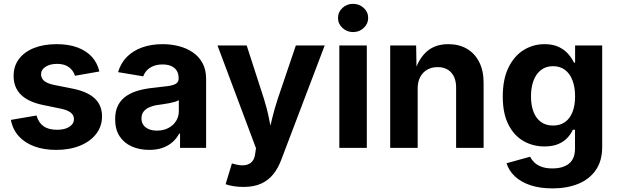

<svg xmlns="http://www.w3.org/2000/svg" viewBox="-20 -788 3291 1023"><path d="M279.3 10.7Q213.4 10.7 162.6 -8.2Q111.8 -27.1 79.6 -62.8Q47.5 -98.6 38 -149.2L174.5 -172.6Q185.1 -134.6 211.9 -115.6Q238.7 -96.5 283.6 -96.5Q325.4 -96.5 349.8 -112.5Q374.1 -128.5 374.1 -153Q374.1 -174.4 356.8 -188.1Q339.5 -201.7 303.5 -209.2L209.5 -228.5Q130.5 -244.8 91.5 -283.5Q52.5 -322.2 52.5 -383.5Q52.5 -435.9 81.1 -473.8Q109.7 -511.7 161.1 -532.2Q212.6 -552.7 281.5 -552.7Q346.4 -552.7 393.7 -534.8Q441.1 -516.9 470.2 -484.4Q499.3 -451.8 509.4 -407.1L379.5 -384.3Q370.9 -412.2 347.3 -430Q323.7 -447.7 283.8 -447.7Q247.7 -447.7 223.2 -432.5Q198.8 -417.3 198.8 -392.3Q198.8 -371.8 214.6 -357.6Q230.4 -343.4 269 -335.3L367.1 -315.8Q446.3 -299.8 485 -263.3Q523.6 -226.8 523.6 -168.3Q523.6 -114.7 492.3 -74.4Q461 -34.2 406 -11.7Q350.9 10.7 279.3 10.7Z M775 10.6Q723 10.6 681.8 -7.8Q640.6 -26.1 617 -62.4Q593.5 -98.7 593.5 -152.6Q593.5 -198.5 610.2 -229.1Q626.9 -259.7 655.9 -278.4Q684.9 -297.1 721.9 -306.8Q758.8 -316.6 799.3 -320.4Q846.5 -325.2 875.6 -329.4Q904.6 -333.6 918.2 -342.5Q931.8 -351.5 931.8 -369.2V-371.6Q931.8 -394.9 921.8 -411.1Q911.9 -427.3 892.8 -435.9Q873.8 -444.5 846 -444.5Q818 -444.5 797 -436Q776 -427.4 762.7 -413.2Q749.3 -399 743.4 -381.3L609.1 -403.6Q623 -451.3 655.7 -484.5Q688.4 -517.7 737.1 -535.2Q785.7 -552.7 846.4 -552.7Q890.4 -552.7 931.9 -542.3Q973.4 -531.9 1006.4 -509.7Q1039.4 -487.6 1058.8 -452.4Q1078.2 -417.2 1078.2 -367.5V0H939.3V-75.8H934.5Q921.2 -50.4 899.3 -31Q877.3 -11.5 846.5 -0.4Q815.6 10.6 775 10.6ZM816.3 -92.1Q850.8 -92.1 877 -105.9Q903.2 -119.6 918 -143Q932.8 -166.4 932.8 -195.2V-254.2Q926.1 -249.7 913.1 -245.8Q900 -241.8 883.9 -238.7Q867.9 -235.6 852.2 -233.3Q836.5 -231 824.4 -229.3Q797.4 -225.7 776.9 -216.9Q756.4 -208.2 745.1 -193.6Q733.8 -179 733.8 -156.9Q733.8 -135.7 744.5 -121.3Q755.2 -106.9 773.7 -99.5Q792.2 -92.1 816.3 -92.1Z M1182.1 193.3 1215.7 82.8 1233.7 87.6Q1263.4 95.3 1286.2 91.8Q1308.9 88.4 1322.8 73.3Q1336.7 58.1 1339.6 30.9L1343.9 1.6L1138.8 -545.9H1294.3L1386 -262.5Q1403 -208.8 1413.5 -155.2Q1423.9 -101.6 1437.3 -43.1H1403.2Q1416.6 -101.6 1429.7 -155.6Q1442.7 -209.6 1460.3 -262.5L1556.4 -545.9H1710.1L1478.2 64.4Q1461.6 108.4 1435.7 140.7Q1409.7 173 1371.2 190.5Q1332.6 208 1277.7 208Q1248.7 208 1223.2 203.8Q1197.7 199.6 1182.1 193.3Z M1788 0V-545.9H1934.4V0ZM1861.1 -617.1Q1828.1 -617.1 1804.5 -639.2Q1780.9 -661.3 1780.9 -692.2Q1780.9 -723.8 1804.5 -745.7Q1828.1 -767.5 1861.1 -767.5Q1894.4 -767.5 1918 -745.7Q1941.7 -723.9 1941.7 -692.3Q1941.7 -661.3 1918 -639.2Q1894.4 -617.1 1861.1 -617.1Z M2205.4 -316.1V0H2059V-545.9H2197.2L2199.6 -409.6H2190.8Q2212.3 -477.9 2256 -515.3Q2299.8 -552.7 2368.9 -552.7Q2425.7 -552.7 2467.8 -528.1Q2510 -503.4 2533.3 -457.3Q2556.7 -411.3 2556.7 -347.2V0H2410.2V-321.7Q2410.2 -372.5 2384 -401.5Q2357.8 -430.4 2311.4 -430.4Q2280.6 -430.4 2256.6 -416.9Q2232.6 -403.3 2219 -377.9Q2205.4 -352.4 2205.4 -316.1Z M2924.1 215.8Q2855.9 215.8 2805.2 198.6Q2754.6 181.4 2722.8 151.1Q2691 120.8 2678.9 81.8L2804.8 47Q2811.7 62.1 2826 76.5Q2840.3 90.9 2864.2 100.2Q2888.1 109.4 2923.5 109.4Q2979.5 109.4 3011.6 83.7Q3043.7 57.9 3043.7 3.7V-96.7H3032.2Q3022.4 -74.7 3003.8 -54.3Q2985.3 -33.9 2955.2 -20.8Q2925.2 -7.7 2880.9 -7.7Q2819.4 -7.7 2769 -36.6Q2718.6 -65.5 2688.7 -124.6Q2658.8 -183.6 2658.8 -273.8Q2658.8 -366.2 2689.3 -428.2Q2719.7 -490.2 2770.2 -521.5Q2820.8 -552.7 2881.2 -552.7Q2927.4 -552.7 2958.5 -537.2Q2989.6 -521.8 3008.9 -498.8Q3028.3 -475.8 3038.3 -454H3044.2V-545.9H3188.5V-4.6Q3188.5 69.2 3154.5 118.2Q3120.5 167.2 3060.9 191.5Q3001.3 215.8 2924.1 215.8ZM2926.6 -119.1Q2964.3 -119.1 2990.5 -137.6Q3016.6 -156.1 3030.3 -191Q3044.1 -225.9 3044.1 -274.7Q3044.1 -323.3 3030.5 -359.3Q3016.8 -395.4 2990.7 -415.4Q2964.5 -435.4 2926.6 -435.4Q2888.3 -435.4 2862.1 -414.7Q2835.9 -394 2822.5 -357.9Q2809.1 -321.7 2809.1 -274.7Q2809.1 -227.3 2822.6 -192.2Q2836.1 -157.1 2862.3 -138.1Q2888.6 -119.1 2926.6 -119.1Z"/></svg>

Font: Adwaita Sans
Style: Regular
Weight: 400
Designer: Rasmus Andersson
Foundry: rsms
Version: Version 4.001;git-9221beed3